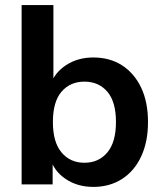

<svg xmlns="http://www.w3.org/2000/svg" viewBox="-20 -725 640 755"><path d="M347 10Q285 10 238.5 -21Q192 -52 177 -104H187V0H65V-705H190V-390H178Q194 -439 240 -469Q286 -499 347 -499Q412 -499 460 -468Q508 -437 535 -380.5Q562 -324 562 -245Q562 -167 535 -109.5Q508 -52 459.5 -21Q411 10 347 10ZM312 -85Q368 -85 402 -125.5Q436 -166 436 -245Q436 -325 402 -364.5Q368 -404 312 -404Q256 -404 222 -364.5Q188 -325 188 -245Q188 -166 222 -125.5Q256 -85 312 -85Z"/></svg>

Font: Nunito Sans 12pt ExtraLight 12pt
Style: Bold
Weight: 700
Version: Version 3.101;gftools[0.9.27]